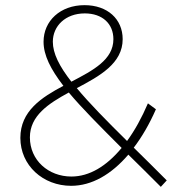

<svg xmlns="http://www.w3.org/2000/svg" viewBox="-20 -720 674 745"><path d="M499 -147C531 -189 560 -239 585 -296L554 -319C530 -263 503 -214 473 -173C392 -253 326 -320 278 -378C367 -425 456 -474 456 -568C456 -646 397 -700 308 -700C214 -700 149 -639 149 -558C149 -506 176 -452 226 -387C141 -342 59 -289 59 -185C59 -78 147 1 256 1C336 1 412 -43 478 -120C517 -82 559 -40 604 5L627 -20C581 -66 539 -108 499 -147ZM185 -558C185 -619 234 -668 309 -668C377 -668 420 -628 420 -568C420 -488 341 -447 257 -403C210 -463 185 -513 185 -558ZM257 -35C168 -35 96 -98 96 -187C96 -271 168 -318 247 -361C298 -300 368 -230 452 -146C393 -75 327 -35 257 -35Z"/></svg>

Font: Montserrat ExtraLight
Style: Regular
Weight: 250
Designer: Julieta Ulanovsky
Foundry: Julieta Ulanovsky
Version: Version 4.000